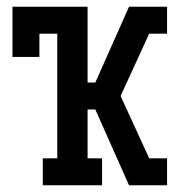

<svg xmlns="http://www.w3.org/2000/svg" viewBox="-20 -550 540 570"><path d="M423 -450 433 -472V-530H476V-450ZM107 0V-80H150V-450H97V-381H17V-530H240V-305H263L363 -530H433V-472Q409 -420 385.5 -368.5Q362 -317 338 -265L423 -80H476V0H433V-58V0H363L263 -225H240V-80H283V0Z"/></svg>

Font: Iosevka Slab Medium
Style: Regular
Weight: 500
Monospace: yes
Designer: Belleve Invis
Foundry: Belleve Invis
Version: Version 11.1.1; ttfautohint (v1.8.3)